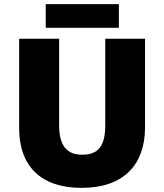

<svg xmlns="http://www.w3.org/2000/svg" viewBox="-20 -995 797 932"><path d="M557 -975H202V-860H557ZM684 -377V-807H491V-389C491 -287 458 -244 379 -244C305 -244 267 -287 267 -388V-807H73V-373C73 -188 179 -83 376 -83C582 -83 684 -197 684 -377Z"/></svg>

Font: Noto Sans Telugu UI Black
Style: Regular
Weight: 900
Designer: Jelle Bosma - Monotype Design Team
Foundry: Monotype Imaging Inc.
Version: Version 2.005